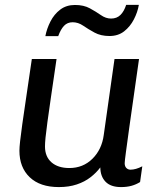

<svg xmlns="http://www.w3.org/2000/svg" viewBox="-20 -751 640 781"><path d="M219.5 10Q142.8 10 100.9 -30Q59 -70 59 -138Q59 -151 61.8 -176.8Q64.5 -202.5 70.6 -245.4Q76.8 -288.2 86.4 -353.8Q96 -419.2 109.5 -511H210Q196.5 -419.2 187.4 -356.8Q178.2 -294.2 172.9 -254.4Q167.5 -214.5 165.2 -191.6Q163 -168.8 163 -155.2Q163 -113.8 189.5 -90.6Q216 -67.5 262 -67.5Q317.8 -67.5 356 -105.2Q394.2 -143 402 -201.8L445.8 -511H545.5Q535.2 -436.5 524.6 -364Q514 -291.5 505.8 -231.8Q497.5 -172 492.4 -133.6Q487.2 -95.2 487.2 -87.2Q487.2 -74.5 494 -67.6Q500.8 -60.8 510.8 -60.8Q532 -60.8 558.8 -74.5L549.8 -10.5Q533.8 -0.5 514.9 4.8Q496 10 472.2 10Q430.5 10 409.5 -11.6Q388.5 -33.2 388 -70Q371.8 -48.2 348.1 -29.9Q324.5 -11.5 292.4 -0.8Q260.2 10 219.5 10ZM164.5 -604Q170.2 -634.2 185.2 -663.6Q200.2 -693 225 -711.9Q249.8 -730.8 285 -730.8Q320.8 -730.8 345.6 -717.1Q370.5 -703.5 390.5 -689.5Q410.5 -675.5 431.8 -675.5Q455 -675.5 469.9 -690.1Q484.8 -704.8 493.2 -731.2H544.8Q539.8 -701.5 524.6 -672.1Q509.5 -642.8 485 -623.6Q460.5 -604.5 425.5 -604.5Q390 -604.5 364.4 -618.5Q338.8 -632.5 318.4 -646.5Q298 -660.5 275.5 -660.5Q254.2 -660.5 240.6 -646.2Q227 -632 216.8 -604Z"/></svg>

Font: Chivo Mono Medium
Style: Italic
Weight: 500
Italic angle: -8.05°
Monospace: yes
Designer: Hector Gatti
Foundry: Omnibus-Type
Version: Version 1.008